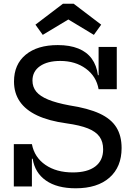

<svg xmlns="http://www.w3.org/2000/svg" viewBox="-20 -1005 706 1035"><path d="M388 10Q287.5 10 227.8 -31.8Q168 -73.5 156 -149.5H134L152 -228Q165.5 -157 224.8 -116.2Q284 -75.5 372.5 -75.5Q451.5 -75.5 493.8 -107.8Q536 -140 536 -200Q536 -241 516.5 -268.2Q497 -295.5 454 -312.8Q411 -330 339 -340Q243.5 -353 180.8 -382.5Q118 -412 86.8 -457.8Q55.5 -503.5 55.5 -565.5Q55.5 -658 118.5 -710Q181.5 -762 291.5 -762Q356 -762 402 -743.5Q448 -725 474.5 -688.8Q501 -652.5 508 -599.5H530L511.5 -524Q499.5 -593.5 442.8 -635Q386 -676.5 305 -676.5Q235.5 -676.5 195.2 -648.2Q155 -620 155 -570.5Q155 -536 175.5 -511Q196 -486 240 -468Q284 -450 354 -437Q455 -421.5 516.8 -393Q578.5 -364.5 607 -319Q635.5 -273.5 635.5 -207Q635.5 -105 570.2 -47.5Q505 10 388 10ZM54.5 0V-228H152V0ZM511.5 -524V-752H609.5V-524ZM377 -985 525.5 -872 486 -817 348.5 -900 210.5 -817 171 -872 319.5 -985Z"/></svg>

Font: Hepta Slab ExtraLight Medium
Style: Regular
Weight: 500
Version: Version 1.100